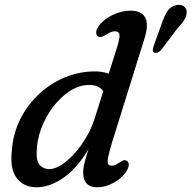

<svg xmlns="http://www.w3.org/2000/svg" viewBox="-20 -762 790 792"><path d="M577 -606.5 442.5 -175.5Q429.5 -132.5 425.8 -112Q422 -91.5 426.2 -85Q430.5 -78.5 440.5 -78.5Q449 -78.5 457 -82.2Q465 -86 475 -93Q483.5 -98.5 490 -100.8Q496.5 -103 503.5 -98.5Q519.5 -86.5 503 -58Q487.5 -30.5 452 -10Q416.5 10.5 381.5 10.5Q323 10.5 323 -51Q323 -67 327.8 -87Q332.5 -107 345 -146.5Q297.5 -67 241.2 -28.2Q185 10.5 131 10.5Q78 10.5 49 -27.2Q20 -65 29 -143Q34 -210.5 63.2 -269.5Q92.5 -328.5 139.8 -373Q187 -417.5 246.8 -442.5Q306.5 -467.5 372 -467.5Q404 -467.5 428.5 -458L463.5 -569Q475 -606 472.8 -619.5Q470.5 -633 453 -633Q439 -633 416 -618Q395 -605 384.5 -611Q377.5 -615.5 376.8 -626.8Q376 -638 385 -651.5Q403.5 -680 442 -699Q480.5 -718 518.5 -718Q563.5 -718 578.8 -690Q594 -662 577 -606.5ZM131 -128.5Q131 -94.5 145.5 -79.5Q160 -64.5 183.5 -64.5Q206.5 -64.5 233.8 -82Q261 -99.5 287.8 -129.5Q314.5 -159.5 336.2 -196.5Q358 -233.5 370 -272L406 -386Q388.5 -411.5 347.5 -411.5Q307.5 -411.5 269 -387Q230.5 -362.5 199.2 -321.5Q168 -280.5 149.5 -230.2Q131 -180 131 -128.5ZM648 -667Q658 -697 670.8 -716.2Q683.5 -735.5 707.5 -741Q727 -744.5 738.8 -735.5Q750.5 -726.5 750 -711Q749.5 -694.5 739.2 -678.5Q729 -662.5 710 -642.5L643 -553.5Q637 -548 629.5 -545.2Q622 -542.5 616 -545Q610 -547.5 610.2 -554.8Q610.5 -562 613 -570Z"/></svg>

Font: Fraunces 9pt SuperSoft
Style: Italic
Weight: 400
Italic angle: -16°
Version: Version 1.000;[b76b70a41]